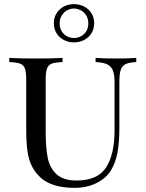

<svg xmlns="http://www.w3.org/2000/svg" viewBox="-20 -885 698 919"><path d="M24.9 0ZM551.3 -492.2V-271Q551.3 -202.1 542 -153.6Q532.7 -105 510.7 -68.8Q486.8 -30.8 440.9 -8.3Q395 14.2 337.4 14.2Q234.9 14.2 179.7 -29.8Q149.9 -56.6 134 -86.7Q118.2 -116.7 111.8 -158.9Q105.5 -201.2 105.5 -268.1V-502Q105.5 -539.6 99.4 -556.6Q93.3 -573.7 76.9 -580.1Q60.5 -586.4 24.4 -587.9V-607.9Q66.9 -605 152.3 -605Q232.9 -605 279.3 -607.9V-587.9Q243.2 -586.4 227.1 -580.1Q210.9 -573.7 204.8 -556.6Q198.7 -539.6 198.7 -502V-251Q198.7 -176.8 208.7 -128.4Q218.8 -80.1 251.2 -50.5Q283.7 -21 346.7 -21Q447.3 -21 487.8 -83.7Q528.3 -146.5 528.3 -259.8V-492.2Q528.3 -528.8 519.8 -548.8Q511.2 -568.8 491.9 -577.6Q472.7 -586.4 437.5 -587.9V-607.9Q473.1 -605 539.6 -605Q599.6 -605 632.3 -607.9V-587.9Q597.7 -586.4 580.8 -577.9Q564 -569.3 557.6 -549.8Q551.3 -530.3 551.3 -492.2ZM430.7 -773.9Q430.7 -746.1 417.5 -725.3Q404.3 -704.6 382.1 -693.4Q359.9 -682.1 333.5 -682.1Q307.6 -682.1 285.9 -693.4Q264.2 -704.6 251 -725.3Q237.8 -746.1 237.8 -773.9Q237.8 -801.3 251 -822Q264.2 -842.8 286.1 -854Q308.1 -865.2 333.5 -865.2Q359.9 -865.2 382.1 -854Q404.3 -842.8 417.5 -822Q430.7 -801.3 430.7 -773.9ZM265.6 -772.9Q265.6 -750.5 275.6 -734.9Q285.6 -719.2 301.3 -711.2Q316.9 -703.1 333.5 -703.1Q351.1 -703.1 366.9 -711.2Q382.8 -719.2 392.8 -734.9Q402.8 -750.5 402.8 -772.9Q402.8 -794.9 392.8 -811Q382.8 -827.1 366.7 -835.7Q350.6 -844.2 333.5 -844.2Q316.9 -844.2 301.3 -835.7Q285.6 -827.1 275.6 -811Q265.6 -794.9 265.6 -772.9Z"/></svg>

Font: Playfair Display SC
Style: Regular
Weight: 400
Designer: Claus Eggers Sørensen
Foundry: Claus Eggers Sørensen
Version: Version 1.004;PS 001.004;hotconv 1.0.70;makeotf.lib2.5.58329